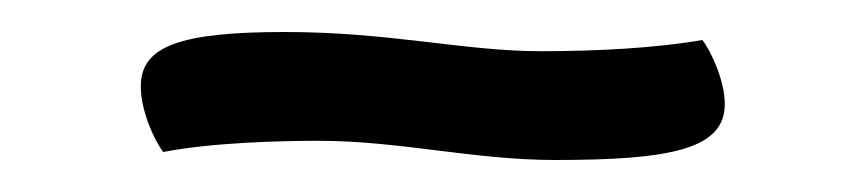

<svg xmlns="http://www.w3.org/2000/svg" viewBox="-20 -290 540 120"><path d="M179 -202C230 -202 276 -190 327 -190C400 -190 433 -197 433 -225C433 -239 425 -257 419 -265C390 -260 354 -258 318 -258C270 -258 224 -270 158 -270C92 -270 68 -261 68 -236C68 -221 76 -203 82 -195C113 -201 156 -202 179 -202Z"/></svg>

Font: Milonga
Style: Regular
Weight: 400
Designer: Pablo Impallari, Brenda Gallo, Rodrigo Fuenzalida
Foundry: Pablo Impallari, Brenda Gallo, Rodrigo Fuenzalida
Version: Version 1.000